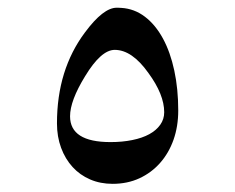

<svg xmlns="http://www.w3.org/2000/svg" viewBox="-20 -480 597 487"><path d="M396.5 -195.3Q396.5 -240.2 356.4 -294.9Q314.9 -353.5 271 -353.5Q236.3 -353.5 195.8 -286.6Q157.7 -224.6 157.7 -185.1Q157.7 -119.6 260.3 -119.6Q290.5 -119.6 315.7 -124.8Q340.8 -129.9 358.6 -139.6Q376.5 -149.4 386.5 -163.6Q396.5 -177.7 396.5 -195.3ZM432.1 -199.7Q432.1 -159.7 420.2 -125.7Q408.2 -91.8 386.2 -66.9Q364.3 -42 333.7 -27.8Q303.2 -13.7 265.6 -13.7Q234.4 -13.7 208.5 -24.9Q182.6 -36.1 164.1 -56.4Q145.5 -76.7 135 -105Q124.5 -133.3 124.5 -167Q124.5 -235.4 142.3 -293Q160.2 -350.6 195.3 -397.5Q242.2 -460.9 276.4 -460.4H279.3L287.6 -460Q320.8 -458 347.7 -437.5Q374.5 -417 393.3 -382.3Q412.1 -347.7 422.1 -301Q432.1 -254.4 432.1 -199.7Z"/></svg>

Font: XB Khoramshahr
Style: Regular
Weight: 400
Designer: Behnam
Foundry: Irmug
Version: Version 8.005 2009